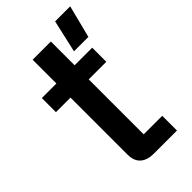

<svg xmlns="http://www.w3.org/2000/svg" viewBox="-227 -793 857 857"><g transform="rotate(-45 201.5 -364.5)"><path d="M273 -575 308 -729H403L364 -575ZM201 0Q161 0 138.5 -20Q116 -40 116 -80V-679H231V-93H348V0ZM24 -440V-529H342V-440Z"/></g></svg>

Font: Hubot Sans Medium
Style: Regular
Weight: 500
Designer: Deni Anggara
Foundry: GitHub, Inc., Subsidiary of Microsoft Corporation
Version: Version 2.000